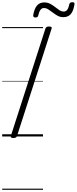

<svg xmlns="http://www.w3.org/2000/svg" viewBox="-20 -1241 698 1746"><path d="M102 14Q88 14 81.5 9.5Q75 5 79 -6L393 -981Q397 -991 404 -995.5Q411 -1000 426 -1000Q441 -1000 447 -995.5Q453 -991 449 -980L135 -5Q131 5 124 9.5Q117 14 102 14ZM302 -1082Q280 -1082 282 -1104Q292 -1161 316 -1190Q340 -1219 382 -1219Q412 -1219 436 -1206.5Q460 -1194 480.5 -1177.5Q501 -1161 520 -1148.5Q539 -1136 560 -1136Q579 -1136 591 -1151.5Q603 -1167 610 -1201Q614 -1221 638 -1221Q651 -1221 655 -1216Q659 -1211 657 -1200Q648 -1142 624 -1113.5Q600 -1085 556 -1085Q527 -1085 503.5 -1098Q480 -1111 459.5 -1127Q439 -1143 419.5 -1155.5Q400 -1168 379 -1168Q361 -1168 348.5 -1152Q336 -1136 328 -1102Q327 -1092 320.5 -1087Q314 -1082 302 -1082ZM0 475H371V485H0ZM0 -20H371V0H0ZM0 -505H371V-500H0ZM0 -995H371V-985H0Z"/></svg>

Font: Playwrite CZ Guides
Style: Regular
Weight: 400
Designer: Veronika Burian, José Scaglione
Foundry: TypeTogether
Version: Version 1.003